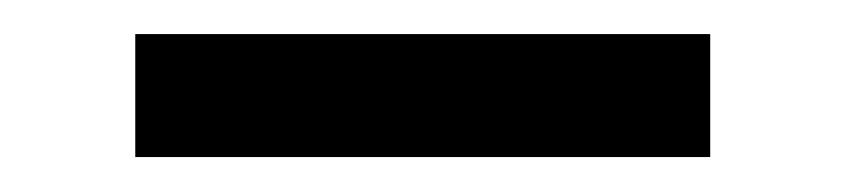

<svg xmlns="http://www.w3.org/2000/svg" viewBox="-20 -747 489 111"><path d="M390.6 -727.3V-656.2H58.2V-727.3Z"/></svg>

Font: Inter Alia
Style: Regular
Weight: 400
Designer: Rasmus Andersson (Latin, Greek, Cyrillic etc.) and Evan from Shavian.info (Shavian, old style figures)
Foundry: Shavian.info
Version: Version 0.001;git-37ab20767